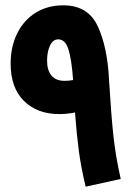

<svg xmlns="http://www.w3.org/2000/svg" viewBox="-20 -702 524 722"><path d="M302 0Q284 -76 276 -138Q268 -200 262 -279Q232 -273 203 -273Q120 -273 70 -322.5Q20 -372 20 -463Q20 -526 44.5 -576Q69 -626 114 -654Q159 -682 218 -682Q311 -682 347.5 -603.5Q384 -525 390 -402Q398 -269 406.5 -191Q415 -113 434 -29ZM223 -398Q239 -398 255 -401Q249 -481 237 -517.5Q225 -554 199 -554Q179 -554 168 -530.5Q157 -507 157 -474Q157 -438 173.5 -418Q190 -398 223 -398Z"/></svg>

Font: Noto Sans Arabic Cond
Style: Bold
Weight: 700
Width: 3
Designer: Nadine Chahine
Foundry: Monotype Imaging Inc.
Version: Version 1.001